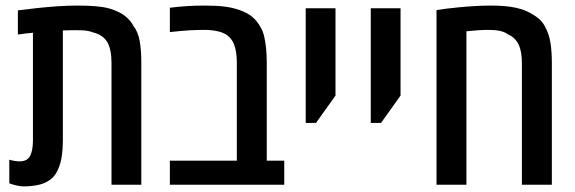

<svg xmlns="http://www.w3.org/2000/svg" viewBox="-20 -660 2055 686"><path d="M64.9 5.9Q53.7 5.9 40.3 2.9Q26.9 0 13.2 -4.9V-89.4Q33.7 -83.5 49.8 -83.5Q77.6 -83.5 87.6 -103Q97.7 -122.6 97.7 -158.2V-543Q84.5 -542 71 -540.3Q57.6 -538.6 43.9 -536.6V-623Q74.7 -627 110.6 -630.9Q146.5 -634.8 184.1 -637.5Q221.7 -640.1 255.9 -640.1Q295.4 -640.1 322.5 -637.7Q349.6 -635.3 368.9 -630.1Q388.2 -625 405.3 -616.2Q422.4 -607.4 434.8 -595.9Q447.3 -584.5 456.1 -568.4Q473.6 -545.9 479.2 -512.9Q484.9 -480 484.9 -436V0H378.4V-434.6Q378.4 -484.9 362.8 -510.3Q347.2 -535.6 313.5 -543.9Q296.9 -550.8 271.5 -551.8Q260.3 -552.2 243.7 -552.2Q227.1 -552.2 204.6 -551.3V-158.2Q204.6 -127.9 200.9 -102.8Q197.3 -77.6 188.5 -57.6Q176.3 -26.9 151.4 -12.7Q134.3 -2.4 111.8 1.7Q89.4 5.9 64.9 5.9Z M586.9 0V-85.9H826.2V-434.6Q826.2 -487.8 809.6 -514.6Q793 -541.5 755.4 -548.8Q746.1 -550.8 734.6 -552Q723.1 -553.2 710.9 -553.2Q681.2 -553.2 654.3 -551.5Q627.4 -549.8 586.9 -545.4V-632.3Q617.2 -636.2 647.9 -638.2Q678.7 -640.1 712.4 -640.1Q755.4 -640.1 784.4 -636.2Q813.5 -632.3 835.9 -624Q863.3 -614.7 881.1 -599.9Q898.9 -585 910.2 -564Q918.9 -550.8 923.8 -530.3Q928.7 -509.8 930.9 -485.6Q933.1 -461.4 933.1 -436V-85.9H995.6V0Z M1072.3 -220.7V-630.4H1178.7V-318.4L1108.9 -220.7Z M1304.7 -220.7V-630.4H1411.1V-318.4L1341.3 -220.7Z M1539.6 0V-624Q1557.1 -627 1575.7 -629.2Q1594.2 -631.3 1613.8 -633.3Q1647 -636.7 1677.2 -638.4Q1707.5 -640.1 1733.4 -640.1Q1787.1 -640.1 1823.2 -632.3Q1859.4 -624.5 1885.7 -606.9Q1901.4 -597.7 1912.6 -585.9Q1923.8 -574.2 1931.2 -557.1Q1942.9 -533.7 1947.3 -503.7Q1951.7 -473.6 1951.7 -434.6V0H1844.7V-434.6Q1844.7 -476.6 1832.8 -501.2Q1820.8 -525.9 1795.4 -537.1Q1783.2 -545.9 1766.1 -549.6Q1749 -553.2 1724.6 -553.2Q1709 -553.2 1689.7 -552Q1670.4 -550.8 1646.5 -548.3V0Z"/></svg>

Font: Open Sans
Style: Regular
Weight: 600
Width: 3
Foundry: Ascender Corporation
Version: Version 1.000